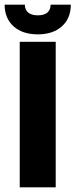

<svg xmlns="http://www.w3.org/2000/svg" viewBox="-37 -807 325 827"><path d="M0 0ZM203 -627V0H48V-627ZM181 -787H268Q268 -728 229.5 -693.5Q191 -659 126 -659Q60 -659 21.5 -693.5Q-17 -728 -17 -787H70Q70 -765 84.5 -753Q99 -741 126 -741Q153 -741 167 -753Q181 -765 181 -787Z"/></svg>

Font: Blinker
Style: Bold
Weight: 700
Designer: Juergen Huber
Foundry: supertype
Version: Version 1.015;PS 1.15;hotconv 1.0.88;makeotf.lib2.5.647800; 